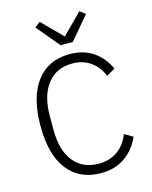

<svg xmlns="http://www.w3.org/2000/svg" viewBox="-137 -1026 891 1126"><g transform="rotate(-15 308.5 -463.0)"><path d="M298.8 -773.9 182.1 -913.1 215.8 -938 335.9 -816.9 456.1 -938 490.2 -913.1 373 -773.9ZM335.9 12.2Q205.1 12.2 133.5 -79.8Q62 -171.9 62 -346.2Q62 -522 133.8 -616Q205.6 -710 335.9 -710Q417.5 -710 476.6 -670.7Q535.6 -631.3 567.9 -560.1L516.1 -529.8Q492.7 -587.4 446.3 -620.1Q399.9 -652.8 335.9 -652.8Q239.3 -652.8 184.6 -583Q129.9 -513.2 129.9 -388.2V-305.2Q129.9 -180.7 184.3 -112.8Q238.8 -44.9 335.9 -44.9Q403.3 -44.9 451.2 -79.3Q499 -113.8 522 -174.8L573.2 -145Q541 -71.3 480 -29.5Q418.9 12.2 335.9 12.2Z"/></g></svg>

Font: Anuphan Light
Style: Regular
Weight: 300
Designer: Mike Abbink, Paul van der Laan, Pieter van Rosmalen, Mint Tantisuwanna
Foundry: Bold Monday; Cadson Demak
Version: Version 3.002;hotconv 1.0.109;makeotfexe 2.5.65596